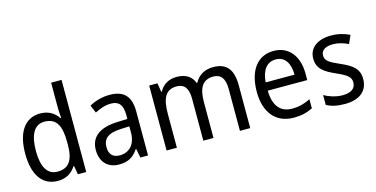

<svg xmlns="http://www.w3.org/2000/svg" viewBox="-76 -1140 2998 1530"><g transform="rotate(-15 1423.5 -375.0)"><path d="M247 10C319 10 365 -23 396 -71H401L413 0H482V-760H396V-545C396 -524 399 -489 401 -467H396C365 -514 317 -546 247 -546C126 -546 50 -450 50 -267C50 -84 125 10 247 10ZM263 -62C179 -62 138 -134 138 -266C138 -396 178 -474 262 -474C363 -474 397 -404 397 -269V-248C397 -123 358 -62 263 -62Z M820 -546C756 -546 697 -528 652 -502L679 -438C721 -460 765 -476 812 -476C875 -476 908 -443 908 -357V-324L828 -321C676 -316 601 -256 601 -149C601 -49 660 10 752 10C829 10 871 -17 911 -75H914L929 0H992V-364C992 -486 939 -546 820 -546ZM840 -260 908 -263V-213C908 -111 852 -59 775 -59C723 -59 689 -87 689 -149C689 -218 729 -256 840 -260Z M1674 -546C1608 -546 1553 -518 1521 -458H1516C1495 -515 1447 -546 1372 -546C1312 -546 1259 -519 1230 -463H1225L1213 -536H1145V0H1230V-279C1230 -400 1258 -473 1353 -473C1417 -473 1448 -433 1448 -346V0H1532V-296C1532 -411 1567 -473 1656 -473C1719 -473 1750 -432 1750 -345V0H1835V-353C1835 -487 1782 -546 1674 -546Z M2173 -546C2041 -546 1960 -443 1960 -264C1960 -94 2046 10 2193 10C2256 10 2301 -1 2350 -25V-100C2300 -75 2256 -63 2199 -63C2102 -63 2049 -127 2047 -252H2373V-306C2373 -447 2300 -546 2173 -546ZM2172 -476C2251 -476 2286 -409 2286 -320H2048C2056 -421 2099 -476 2172 -476Z M2806 -147C2806 -231 2753 -268 2664 -307C2575 -346 2545 -364 2545 -409C2545 -449 2580 -475 2642 -475C2687 -475 2730 -462 2769 -443L2799 -511C2754 -533 2704 -546 2646 -546C2537 -546 2463 -494 2463 -405C2463 -319 2519 -284 2610 -243C2698 -205 2723 -181 2723 -140C2723 -92 2689 -62 2615 -62C2559 -62 2501 -82 2464 -104V-23C2501 -2 2549 10 2615 10C2733 10 2806 -44 2806 -147Z"/></g></svg>

Font: Noto Sans Lao UI SemCond
Style: Regular
Weight: 400
Width: 4
Designer: Monotype Design Team
Foundry: Monotype Imaging Inc.
Version: Version 2.000